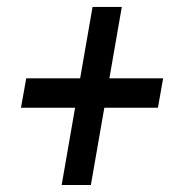

<svg xmlns="http://www.w3.org/2000/svg" viewBox="-20 -609 526 558"><path d="M454.1 -381.3H297.9L334 -588.9H249L212.9 -381.3H56.2L41 -295.9H198.2L159.2 -71.3H244.1L283.2 -295.9H439Z"/></svg>

Font: Roboto Condensed
Style: Italic
Weight: 400
Designer: Google
Version: Version 1.000;PS 001.000;hotconv 1.0.88;makeotf.lib2.5.64775